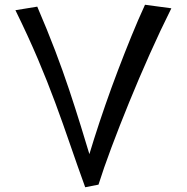

<svg xmlns="http://www.w3.org/2000/svg" viewBox="-20 -783 787 809"><path d="M339 6Q305 -88 275 -175.5Q245 -263 212.5 -351Q180 -439 139.5 -534.5Q99 -630 45 -740L137 -755Q180 -655 212.5 -569.5Q245 -484 271 -406Q297 -328 320.5 -252Q344 -176 369 -93L395 -5ZM395 -5 337 -66Q354 -127 376 -196.5Q398 -266 423.5 -339.5Q449 -413 477 -486.5Q505 -560 533.5 -630Q562 -700 591 -763L702 -748Q656 -656 610.5 -554Q565 -452 524 -351.5Q483 -251 449.5 -161.5Q416 -72 395 -5Z"/></svg>

Font: Marhey Light
Style: Regular
Weight: 300
Designer: Nur Syamsi & Bustanul Arifin
Foundry: Namelatype
Version: Version 1.000